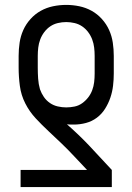

<svg xmlns="http://www.w3.org/2000/svg" viewBox="-20 -548 540 783"><path d="M64 215V145H335L285 92Q260 65 233 39Q206 13 178.5 -12.5Q151 -38 125.5 -65.5Q100 -93 83 -126.5Q66 -160 61 -197.5Q56 -235 56 -272V-320Q56 -347 60 -374Q64 -401 75 -425.5Q86 -450 104.5 -470.5Q123 -491 146.5 -504Q170 -517 196.5 -522.5Q223 -528 250 -528Q277 -528 303.5 -522.5Q330 -517 353.5 -504Q377 -491 395.5 -470.5Q414 -450 425 -425.5Q436 -401 440 -374Q444 -347 444 -320V-248Q444 -223 441 -198Q438 -173 430 -149.5Q422 -126 408.5 -104.5Q395 -83 375 -68Q355 -53 330.5 -46.5Q306 -40 281 -40Q274 -40 267 -40Q260 -40 253 -41Q276 -21 298.5 0.5Q321 22 342 44L436 145V215ZM250 -110Q267 -110 284 -113.5Q301 -117 315 -127Q329 -137 339.5 -150.5Q350 -164 356 -180Q362 -196 364 -213Q366 -230 366 -248V-320Q366 -337 364 -354Q362 -371 356 -387Q350 -403 339.5 -417Q329 -431 315 -440.5Q301 -450 284 -454Q267 -458 250 -458Q233 -458 216 -454Q199 -450 185 -440.5Q171 -431 160.5 -417Q150 -403 144 -387Q138 -371 136 -354Q134 -337 134 -320V-272Q134 -250 135.5 -227.5Q137 -205 143 -184Q149 -167 159 -152.5Q169 -138 183.5 -128Q198 -118 215.5 -114Q233 -110 250 -110Z"/></svg>

Font: Huly
Style: Regular
Weight: 400
Designer: Belleve Invis
Foundry: Belleve Invis
Version: Version 33.2.5; ttfautohint (v1.8.4)